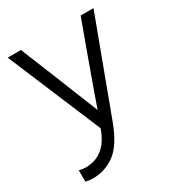

<svg xmlns="http://www.w3.org/2000/svg" viewBox="-164 -610 810 880"><g transform="rotate(-30 241.0 -169.5)"><path d="M279 -13Q241 90 189 129Q137 168 71 168Q51 168 33 163V103Q51 108 67 108Q174 108 216 -14L9 -507H79L148 -337L246 -93Q253 -116 333 -337L395 -507H463Z"/></g></svg>

Font: Hind Guntur Light
Style: Regular
Weight: 300
Designer: Manushi Parikh, Hitesh Malaviya
Foundry: Indian Type Foundry
Version: Version 1.002;PS 1.0;hotconv 1.0.86;makeotf.lib2.5.63406; tt